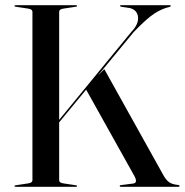

<svg xmlns="http://www.w3.org/2000/svg" viewBox="-20 -720 712 740"><path d="M208 -26Q208 -15 225.5 -13L272 -6Q277 -5.5 277 -3Q277 0 273 0H40Q36 0 36 -3Q36 -5.5 41 -6L87.5 -13Q105 -15 105 -26V-674Q105 -685 87.5 -687L41 -694Q36 -694.5 36 -697Q36 -700 40 -700H273Q277 -700 277 -697Q277 -694.5 272 -694L225.5 -687Q208 -685 208 -674V-258L487 -598Q515 -627.5 512 -654.5Q509 -681.5 480.5 -689L447 -694Q442.5 -695.5 442.5 -697.5Q442.5 -700 446 -700H635Q638 -700 638 -697.5Q638 -695 634.5 -693.5Q605.5 -687.5 575 -667.8Q544.5 -648 495 -596L356.5 -428L382 -453.5L608.5 -47Q619.5 -26.5 631.8 -17.8Q644 -9 668 -7Q672 -6.5 672 -3.5Q672 0 667.5 0H445Q441.5 0 441.5 -3.5Q441.5 -6.5 446 -6.5L492.5 -12.5Q512.5 -14.5 498 -41.5L312 -374.5L208 -248.5Z"/></svg>

Font: Fraunces 144pt S000
Style: Regular
Weight: 400
Version: Version 1.000; ttfautohint (v1.8.3)